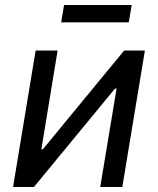

<svg xmlns="http://www.w3.org/2000/svg" viewBox="-20 -748 632 768"><path d="M469.2 0H380.9L446.3 -393.6H439.9L115.7 0H32.2L122.6 -545.9H210.4L145.5 -150.9H151.4L476.6 -545.9H559.6ZM506.8 -728 495.1 -658.7H224.6L236.3 -728Z"/></svg>

Font: Adwaita Sans
Style: Italic
Weight: 400
Italic angle: -9.39999°
Designer: Rasmus Andersson
Foundry: rsms
Version: Version 4.001;git-9221beed3